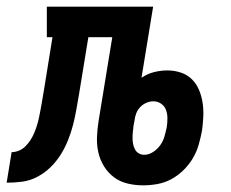

<svg xmlns="http://www.w3.org/2000/svg" viewBox="-76 -550 696 578"><path d="M355 8Q331 8 308 2.5Q285 -3 267 -16.5Q249 -30 237 -49.5Q225 -69 220 -91.5Q215 -114 216 -138.5Q217 -163 221 -187L262 -438H190L162 -267Q158 -244 154 -221Q150 -198 144 -174.5Q138 -151 129 -128.5Q120 -106 107 -85Q94 -64 76 -46.5Q58 -29 36 -17.5Q14 -6 -9.5 -3Q-33 0 -56 0L-41 -92Q-30 -92 -19 -96.5Q-8 -101 0.5 -109.5Q9 -118 15.5 -128Q22 -138 26.5 -148.5Q31 -159 34.5 -170Q38 -181 40.5 -192Q43 -203 45 -214Q47 -225 49 -236Q51 -248 53 -259.5Q55 -271 57 -283L82 -438H65V-530H385L350 -316Q368 -328 388 -333Q408 -338 428 -338Q449 -338 468.5 -331.5Q488 -325 502 -311Q516 -297 523.5 -278.5Q531 -260 534 -240Q537 -220 536 -198.5Q535 -177 532 -156Q528 -135 522 -114Q516 -93 504.5 -73.5Q493 -54 476 -37.5Q459 -21 439.5 -10.5Q420 0 398 4Q376 8 355 8ZM358 -84Q372 -84 385 -92.5Q398 -101 406.5 -113Q415 -125 419 -139Q423 -153 426 -167Q426 -167 426 -167Q426 -167 426 -167Q428 -180 428 -193.5Q428 -207 424 -218.5Q420 -230 409.5 -237.5Q399 -245 386 -245Q375 -245 364.5 -240.5Q354 -236 346 -227.5Q338 -219 334 -208.5Q330 -198 329 -187L326 -172Q325 -163 324 -153.5Q323 -144 323 -135Q323 -126 324.5 -117.5Q326 -109 330 -101Q334 -93 341.5 -88.5Q349 -84 358 -84Z"/></svg>

Font: Iosevka Curly Slab SmBdEx
Style: Italic
Weight: 600
Width: 7
Italic angle: -9°
Monospace: yes
Designer: Belleve Invis
Foundry: Belleve Invis
Version: Version 11.1.0; ttfautohint (v1.8.3)